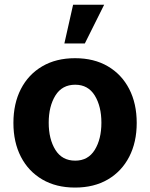

<svg xmlns="http://www.w3.org/2000/svg" viewBox="-20 -806 654 836"><path d="M306.8 10.7Q224.1 10.7 163.9 -24.7Q103.7 -60 71 -123.4Q38.4 -186.8 38.4 -270.6Q38.4 -355.1 71 -418.5Q103.7 -481.9 163.9 -517.2Q224.1 -552.6 306.8 -552.6Q389.6 -552.6 449.8 -517.2Q509.9 -481.9 542.6 -418.5Q575.3 -355.1 575.3 -270.6Q575.3 -186.8 542.6 -123.4Q509.9 -60 449.8 -24.7Q389.6 10.7 306.8 10.7ZM307.5 -106.5Q363.6 -106.5 392.6 -153.4Q421.5 -200.3 421.5 -271.7Q421.5 -343 392.6 -390.1Q363.6 -437.1 307.5 -437.1Q250.4 -437.1 221.2 -390.1Q192.1 -343 192.1 -271.7Q192.1 -200.3 221.2 -153.4Q250.4 -106.5 307.5 -106.5ZM260.3 -616.8 298.3 -785.5H433.6L349.4 -616.8Z"/></svg>

Font: Inter Zeller
Style: Bold
Weight: 700
Designer: Rasmus Andersson; Joe Bland
Foundry: zeller
Version: Version 3.015;git-dec3a8cb1